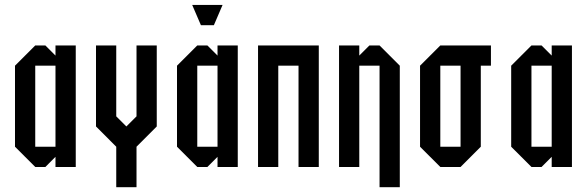

<svg xmlns="http://www.w3.org/2000/svg" viewBox="-20 -687 2415 790"><path d="M208.3 -41.7 166.7 0H125L41.7 -83.3V-416.7L125 -500H166.7L208.3 -458.3V-500H291.7V0H208.3ZM208.3 -416.7H125V-83.3H208.3Z M541.7 83.3H458.3V-83.3L375 -166.7V-500H458.3V-208.3L500 -166.7L541.7 -208.3V-500H625V-166.7L541.7 -83.3Z M875 -41.7 833.3 0H791.7L708.3 -83.3V-416.7L791.7 -500H833.3L875 -458.3V-500H958.3V0H875ZM875 -416.7H791.7V-83.3H875ZM806.7 -583.3 770.8 -666.7H895.8L860 -583.3Z M1125 0H1041.7V-500H1291.7V0H1208.3V-416.7H1125Z M1458.3 0H1375V-500H1458.3V-458.3L1500 -500H1541.7L1625 -416.7V83.3H1541.7V-416.7H1458.3Z M1958.3 -416.7V-83.3L1875 0H1791.7L1708.3 -83.3V-416.7L1791.7 -500H2000V-416.7ZM1791.7 -416.7V-83.3H1875V-416.7Z M2250 -41.7 2208.3 0H2166.7L2083.3 -83.3V-416.7L2166.7 -500H2208.3L2250 -458.3V-500H2333.3V0H2250ZM2250 -416.7H2166.7V-83.3H2250Z"/></svg>

Font: Yulong
Style: Regular
Weight: 400
Designer: GGBotNet
Foundry: f0n7.com
Version: 1.00